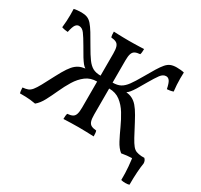

<svg xmlns="http://www.w3.org/2000/svg" viewBox="-172 -905 1357 1298"><g transform="rotate(30 506.0 -256.5)"><path d="M822 9Q794 -13 772.5 -54Q751 -95 729.5 -142.5Q708 -190 682 -232.5Q656 -275 620 -302.5Q584 -330 533 -330V-376Q570 -376 594 -389Q618 -402 640 -432Q662 -462 691 -513Q720 -564 740 -596.5Q760 -629 776.5 -648Q793 -667 812 -674.5Q831 -682 858 -682Q872 -682 888.5 -680.5Q905 -679 916 -676Q915 -653 915 -629Q915 -605 916.5 -580Q918 -555 921 -530Q910 -526 895.5 -523.5Q881 -521 873 -521Q864 -565 853 -580Q842 -595 826 -595Q802 -595 783 -569.5Q764 -544 734 -492Q710 -449 694.5 -424.5Q679 -400 668.5 -387Q658 -374 648 -368Q638 -362 625 -357L616 -369Q648 -368 671.5 -361.5Q695 -355 714.5 -339.5Q734 -324 753.5 -295Q773 -266 797 -220Q828 -160 847 -125.5Q866 -91 880 -74Q894 -57 910 -51Q926 -45 950 -43Q950 -38 949.5 -30.5Q949 -23 948 -15Q947 -7 945 0Q919 0 900 0.5Q881 1 863.5 3Q846 5 822 9ZM150 9Q127 5 109 3Q91 1 72 0.5Q53 0 27 0Q25 -7 24 -15Q23 -23 22.5 -30.5Q22 -38 22 -43Q46 -45 62 -51Q78 -57 92 -74Q106 -91 125 -125.5Q144 -160 175 -220Q199 -266 218.5 -295Q238 -324 257.5 -339.5Q277 -355 300.5 -361.5Q324 -368 356 -369L347 -357Q334 -362 324 -368Q314 -374 303.5 -387Q293 -400 277.5 -424.5Q262 -449 238 -492Q208 -544 189 -569.5Q170 -595 146 -595Q130 -595 119 -580Q108 -565 99 -521Q91 -521 76.5 -523.5Q62 -526 51 -530Q54 -555 55.5 -580Q57 -605 57 -629Q57 -653 56 -676Q67 -679 83.5 -680.5Q100 -682 114 -682Q141 -682 160 -674.5Q179 -667 195.5 -648Q212 -629 232 -596.5Q252 -564 281 -513Q310 -462 332 -432Q354 -402 378 -389Q402 -376 439 -376V-330Q388 -330 352 -302.5Q316 -275 290 -232.5Q264 -190 242.5 -142.5Q221 -95 199.5 -54.5Q178 -14 150 9ZM368 3Q368 -10 369 -21Q370 -32 373 -40Q398 -42 412.5 -49.5Q427 -57 433 -75.5Q439 -94 439 -127V-549Q439 -582 433 -600.5Q427 -619 412.5 -626.5Q398 -634 373 -636Q370 -644 369 -655Q368 -666 368 -679Q386 -678 405 -677.5Q424 -677 444.5 -676.5Q465 -676 486 -676Q507 -676 527 -676.5Q547 -677 566 -677.5Q585 -678 604 -679Q604 -666 603 -655Q602 -644 599 -636Q574 -634 559.5 -626.5Q545 -619 539 -600.5Q533 -582 533 -549V-127Q533 -94 539 -75.5Q545 -57 559.5 -49.5Q574 -42 599 -40Q602 -32 603 -21Q604 -10 604 3Q576 2 545.5 1Q515 0 486 0Q457 0 424.5 1Q392 2 368 3ZM913 165Q914 112 909.5 60.5Q905 9 898 -29L913 -43H973Q988 -29 988 -7Q983 22 980 65.5Q977 109 977 165Q963 169 946 169Q929 169 913 165Z"/></g></svg>

Font: Vollkorn
Style: Regular
Weight: 400
Designer: Friedrich Althausen
Foundry: Friedrich Althausen
Version: Version 4.104